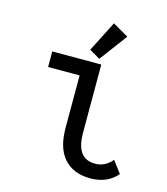

<svg xmlns="http://www.w3.org/2000/svg" viewBox="-112 -833 811 931"><g transform="rotate(15 293.0 -368.0)"><path d="M561.5 -47.4Q512.7 9.8 427.2 9.8Q340.3 9.8 293.5 -44.9Q249 -96.7 249 -195.8V-459H90.8V-537.1H336.9V-195.8Q336.9 -127.4 361.8 -95.2Q385.3 -64.9 432.1 -64.9Q481.4 -64.9 516.6 -106.9ZM344.7 -746.1 423.8 -700.2 320.3 -561.5 266.6 -592.8Z"/></g></svg>

Font: Consola Mono
Style: Book
Weight: 400
Monospace: yes
Designer: Wojciech Kalinowski "wmk69" (wmk69@o2.pl)
Foundry: Wojciech Kalinowski "wmk69" (wmk69@o2.pl)
Version: Version 2.1.0